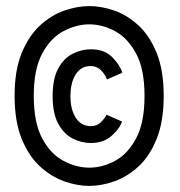

<svg xmlns="http://www.w3.org/2000/svg" viewBox="-20 -664 590 631"><path d="M273.5 -53Q233.5 -53 190.8 -68.2Q148 -83.5 111 -117.5Q74 -151.5 51 -208.5Q28 -265.5 28 -349Q28 -432.5 51 -489Q74 -545.5 111 -579.8Q148 -614 190.8 -629Q233.5 -644 273.5 -644Q313.5 -644 356.2 -629Q399 -614 435.8 -579.8Q472.5 -545.5 495.2 -489Q518 -432.5 518 -349Q518 -265.5 495.2 -208.5Q472.5 -151.5 435.8 -117.5Q399 -83.5 356.2 -68.2Q313.5 -53 273.5 -53ZM273.5 -113Q316 -113 357.8 -135.2Q399.5 -157.5 427.2 -209Q455 -260.5 455 -349Q455 -437 427.2 -488.2Q399.5 -539.5 357.8 -561.8Q316 -584 273.5 -584Q231 -584 188.8 -561.8Q146.5 -539.5 118.8 -488.2Q91 -437 91 -349Q91 -260.5 118.8 -209Q146.5 -157.5 188.8 -135.2Q231 -113 273.5 -113ZM279 -194Q247.5 -194 218.8 -208.8Q190 -223.5 171.5 -257.2Q153 -291 153 -348Q153 -405 171.2 -438.8Q189.5 -472.5 218.5 -487.2Q247.5 -502 279 -502Q323.5 -502 349 -476Q374.5 -450 382 -425L331.5 -403Q326 -419 312 -433Q298 -447 278.5 -447Q246.5 -447 229 -419.8Q211.5 -392.5 211.5 -348Q211.5 -304.5 229 -277Q246.5 -249.5 278.5 -249.5Q298.5 -249.5 311.2 -262Q324 -274.5 330 -287L381 -264.5Q372.5 -240 346 -217Q319.5 -194 279 -194Z"/></svg>

Font: Trispace SemiCondensed
Style: Regular
Weight: 400
Width: 4
Designer: Tyler Finck
Foundry: Etcetera Type Company
Version: Version 1.210; ttfautohint (v1.8.3)